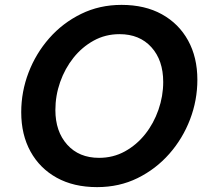

<svg xmlns="http://www.w3.org/2000/svg" viewBox="-20 -751 854 787"><path d="M478 -731Q574 -731 643.5 -692.5Q713 -654 751 -585Q789 -516 789 -424Q789 -340 759 -261.5Q729 -183 674 -120.5Q619 -58 544 -21Q469 16 378 16Q282 16 212.5 -22.5Q143 -61 105 -130Q67 -199 67 -291Q67 -375 97 -453.5Q127 -532 182 -594.5Q237 -657 312.5 -694Q388 -731 478 -731ZM470 -611Q412 -611 364 -584.5Q316 -558 281 -514Q246 -470 226.5 -414.5Q207 -359 207 -300Q207 -212 255.5 -158Q304 -104 386 -104Q444 -104 492 -130.5Q540 -157 575 -201Q610 -245 629.5 -301Q649 -357 649 -415Q649 -504 600.5 -557.5Q552 -611 470 -611Z"/></svg>

Font: Wix Madefor Text
Style: Bold Italic
Weight: 700
Italic angle: -12°
Designer: Dalton Maag Ltd
Foundry: Dalton Maag Ltd
Version: Version 3.100